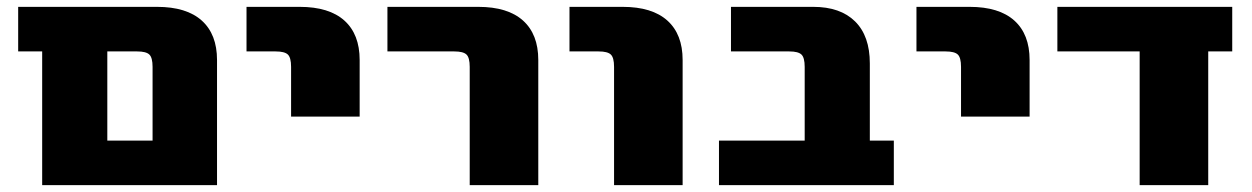

<svg xmlns="http://www.w3.org/2000/svg" viewBox="-20 -540 3652 560"><path d="M425 -345Q425 -372 415.5 -381Q406 -390 380 -390H293V-130H425ZM293 0H103V-390H33V-520H438Q524 -520 568.5 -480Q613 -440 613 -365V0Z M699 -390V-520H854Q940 -520 984.5 -480Q1029 -440 1029 -365V-200H829V-345Q829 -372 819.5 -381Q810 -390 784 -390Z M1110 -390V-520H1375Q1461 -520 1505.5 -480Q1550 -440 1550 -365V0H1350V-345Q1350 -372 1340.5 -381Q1331 -390 1305 -390Z M1641 -390V-520H1796Q1882 -520 1926.5 -480Q1971 -440 1971 -365V0H1771V-345Q1771 -372 1761.5 -381Q1752 -390 1726 -390Z M2327 -345Q2327 -372 2317.5 -381Q2308 -390 2282 -390H2112V-520H2352Q2431 -520 2474 -477.5Q2517 -435 2517 -355V-130H2587V0H2077V-130H2327Z M2653 -390V-520H2808Q2894 -520 2938.5 -480Q2983 -440 2983 -365V-200H2783V-345Q2783 -372 2773.5 -381Q2764 -390 2738 -390Z M3504 0H3304V-390H3064V-520H3574V-390H3504Z"/></svg>

Font: Mplus 1p Black
Style: Regular
Weight: 900
Version: Version 1.061